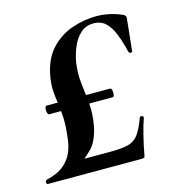

<svg xmlns="http://www.w3.org/2000/svg" viewBox="-92 -548 560 616"><g transform="rotate(-15 188.0 -240.0)"><path d="M-7 0Q-11 0 -11.5 -6.5Q-12 -13 -7 -14Q31 -23 51.5 -40.5Q72 -58 81 -80Q90 -102 92 -124Q97 -163 96 -190.5Q95 -218 91.5 -240Q88 -262 86.5 -284Q85 -306 90 -333Q100 -388 130 -420Q160 -452 200.5 -466Q241 -480 284 -480Q301 -480 321.5 -476Q342 -472 361 -464Q378 -459 375 -446L364 -340Q363 -338 358.5 -338Q354 -338 352 -343Q344 -377 333.5 -403.5Q323 -430 307.5 -445Q292 -460 267 -460Q242 -460 224.5 -444.5Q207 -429 197 -405.5Q187 -382 182 -357Q176 -320 180 -286Q184 -252 187.5 -217.5Q191 -183 184 -143Q174 -93 151 -70Q128 -47 102 -29L78 -48H214Q252 -48 273 -53.5Q294 -59 307 -76.5Q320 -94 333 -130Q335 -134 341 -132Q347 -130 345 -125Q338 -106 329.5 -72Q321 -38 316 -9Q315 -2 312 -1Q309 0 301 0ZM55 -215Q51 -215 49 -222.5Q47 -230 48.5 -237Q50 -244 54 -244H264Q269 -244 270.5 -237Q272 -230 271 -222.5Q270 -215 265 -215Z"/></g></svg>

Font: Cormorant Garamond Light
Style: Bold Italic
Weight: 700
Italic angle: -10°
Version: Version 4.001